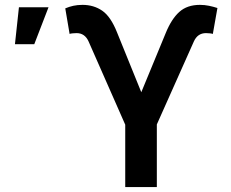

<svg xmlns="http://www.w3.org/2000/svg" viewBox="-20 -757 936 777"><path d="M486.8 0V-252.4L338.4 -589.4Q323.2 -623 290 -623Q283.2 -623 273.7 -622.1Q264.2 -621.1 261.7 -619.6L244.1 -723.1Q260.3 -730 276.9 -733.6Q293.5 -737.3 314 -737.3Q359.4 -737.3 393.8 -713.6Q428.2 -689.9 453.6 -626L551.8 -383.8L650.4 -622.6Q673.8 -680.2 705.6 -708.7Q737.3 -737.3 789.1 -737.3Q808.1 -737.3 825.7 -733.6Q843.3 -730 859.9 -724.6L841.3 -619.6Q838.4 -621.1 829.3 -622.1Q820.3 -623 813.5 -623Q779.8 -623 764.6 -589.4L614.7 -253.4V0ZM40.5 -578.1 56.6 -727.5H176.3L118.7 -578.1Z"/></svg>

Font: Inter-SemiBold
Style: Regular
Weight: 600
Designer: Rasmus Andersson
Foundry: rsms
Version: Version 4.000;git-a52131595